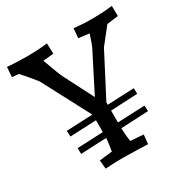

<svg xmlns="http://www.w3.org/2000/svg" viewBox="-163 -853 971 997"><g transform="rotate(-30 322.5 -354.0)"><path d="M114 -232 112 -267 269 -274 119 -559Q94 -592 45 -647L5 -651L9 -710L49 -707Q95 -705 134.5 -705Q174 -705 211 -708L250 -712L252 -649L189 -643Q225 -543 234 -526L326 -346L444 -578Q449 -588 468 -646L404 -654L409 -711L444 -708Q463 -705 512.5 -705Q562 -705 600 -708L639 -712L640 -651L572 -642L496 -546L364 -292V-278L524 -285L525 -251L364 -243V-172L527 -179L529 -145L364 -137Q366 -91 368 -82L371 -57L449 -51L443 4L390 2Q328 0 293.5 0Q259 0 221 2L189 4L184 -48L261 -57Q267 -89 271 -133L117 -126L116 -161L271 -168V-239Z"/></g></svg>

Font: Andada
Style: Regular
Weight: 400
Designer: Carolina Giovagnoli
Foundry: Carolina Giovagnoli
Version: Version 1.002